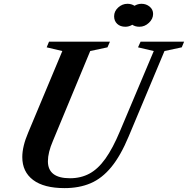

<svg xmlns="http://www.w3.org/2000/svg" viewBox="-20 -981 990 1012"><path d="M320.5 10.5Q211.5 10.5 154.5 -32.5Q97.5 -75.5 97.5 -153Q97.5 -209.5 128.5 -282L308.5 -712L226 -731.5L238.5 -761.5H559.5L546.5 -731.5L455.5 -712L259 -238.5Q232.5 -177 232.5 -131Q232.5 -41.5 349 -41.5Q406 -41.5 451.2 -65.8Q496.5 -90 535.5 -144.5Q574.5 -199 612.5 -290L790.5 -712L707.5 -731.5L721 -761.5H950.5L938 -731.5L847 -712L658.5 -262.5Q616 -160.5 567 -100.8Q518 -41 457.8 -15.2Q397.5 10.5 320.5 10.5ZM641 -840Q614 -840 597.8 -855.2Q581.5 -870.5 581.5 -895Q581.5 -922 603 -941.5Q624.5 -961 652 -961Q672.5 -961 689 -950.5Q706.5 -961 726 -961Q750.5 -961 768.8 -946Q787 -931 787 -907.5Q787 -881.5 765 -860.8Q743 -840 715 -840Q692.5 -840 677.5 -850.5Q660 -840 641 -840Z"/></svg>

Font: Libre Caslon Text SemiBold Italic
Style: Regular
Weight: 600
Italic angle: -22.583°
Designer: Pablo Impallari, Rodrigo Fuenzalida, Katja Schimmel
Foundry: Pablo Impallari, Rodrigo Fuenzalida
Version: Version 2.000